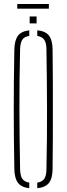

<svg xmlns="http://www.w3.org/2000/svg" viewBox="-20 -960 342 984"><path d="M130 4.5Q89.5 0 72 -23.2Q54.5 -46.5 53.5 -93.5Q52 -175 51.2 -250.5Q50.5 -326 50.5 -399.8Q50.5 -473.5 51.2 -548.8Q52 -624 53.5 -705.5Q54.5 -753.5 72 -776.8Q89.5 -800 130 -804.5V-776Q105 -772.5 94.5 -756.8Q84 -741 83 -708Q81 -628 80.2 -552.8Q79.5 -477.5 79.5 -403Q79.5 -328.5 80.5 -251.5Q81.5 -174.5 83 -91.5Q84 -59 94.5 -43.5Q105 -28 130 -24ZM171 4.5V-24Q196 -28 206.8 -43.5Q217.5 -59 218 -91.5Q220 -174.5 220.5 -251.5Q221 -328.5 221 -403Q221 -477.5 220 -552.8Q219 -628 218 -708Q217.5 -741 206.8 -756.2Q196 -771.5 171 -776V-804.5Q213 -801 231 -777.5Q249 -754 249.5 -705.5Q250.5 -624 250.8 -548.5Q251 -473 251 -399.5Q251 -326 250.8 -250.5Q250.5 -175 249.5 -93.5Q249 -46 231 -22.8Q213 0.5 171 4.5ZM132 -840V-875.5H167.5V-840ZM68.5 -939.5H230.5V-915.5H68.5Z"/></svg>

Font: Big Shoulders Stencil Display ExtraLight
Style: Regular
Weight: 250
Designer: Patric King
Foundry: XO Type Co
Version: Version 2.001